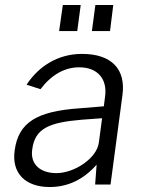

<svg xmlns="http://www.w3.org/2000/svg" viewBox="-20 -743 586 773"><path d="M305 -723H233L218 -618H291ZM436 -723H364L350 -618H423ZM180 10C252 10 315 -19 369 -80L363 0H425L473 -360C487 -463 431 -526 310 -526C211 -526 134 -474 87 -402L143 -384C188 -443 241 -472 299 -472C372 -472 413 -426 403 -354L398 -315L300 -307C129 -295 54 -251 39 -137C26 -45 83 10 180 10ZM207 -46C142 -46 100 -82 110 -143C121 -226 178 -250 309 -261L391 -267L378 -169C370 -106 280 -46 207 -46Z"/></svg>

Font: United Sans Light
Style: Italic
Weight: 300
Italic angle: -8°
Designer: Pablo Impallari, Rodrigo Fuenzalida (Modified by Dan O. Williams)
Version: Version 1.000;PS 001.000;hotconv 1.0.88;makeotf.lib2.5.64775